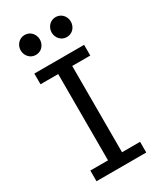

<svg xmlns="http://www.w3.org/2000/svg" viewBox="-229 -1017 933 1101"><g transform="rotate(-30 238.0 -466.5)"><path d="M397.9 -712.9V-642.1H278.3V-70.8H397.9V0H68.4V-70.8H185.5V-642.1H68.4V-712.9ZM66.9 -866.7Q66.9 -880.4 71.8 -892.3Q76.7 -904.3 85.2 -913.3Q93.8 -922.4 105.2 -927.5Q116.7 -932.6 130.4 -932.6Q144 -932.6 155.8 -927.5Q167.5 -922.4 175.8 -913.3Q184.1 -904.3 189 -892.3Q193.8 -880.4 193.8 -866.7Q193.8 -853 189 -841.1Q184.1 -829.1 175.8 -820.1Q167.5 -811 155.8 -805.9Q144 -800.8 130.4 -800.8Q116.7 -800.8 105.2 -805.9Q93.8 -811 85.2 -820.1Q76.7 -829.1 71.8 -841.1Q66.9 -853 66.9 -866.7ZM272 -866.7Q272 -880.4 276.9 -892.3Q281.7 -904.3 290.3 -913.3Q298.8 -922.4 310.3 -927.5Q321.8 -932.6 335.4 -932.6Q349.1 -932.6 360.8 -927.5Q372.6 -922.4 380.9 -913.3Q389.2 -904.3 394 -892.3Q398.9 -880.4 398.9 -866.7Q398.9 -853 394 -841.1Q389.2 -829.1 380.9 -820.1Q372.6 -811 360.8 -805.9Q349.1 -800.8 335.4 -800.8Q321.8 -800.8 310.3 -805.9Q298.8 -811 290.3 -820.1Q281.7 -829.1 276.9 -841.1Q272 -853 272 -866.7Z"/></g></svg>

Font: Andika CyrE
Style: Regular
Weight: 400
Designer: Victor Gaultney, Annie Olsen, Julie Remington, Don Collingsworth, Eric Hays, Becca Hirsbrunner
Foundry: SIL International
Version: Version 5.000